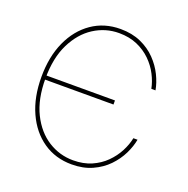

<svg xmlns="http://www.w3.org/2000/svg" viewBox="-132 -861 973 996"><g transform="rotate(20 354.5 -363.5)"><path d="M367.2 9.8Q277.8 9.8 209.7 -37.1Q141.6 -84 103.5 -168Q65.4 -252 65.4 -363.3Q65.4 -475.1 103.5 -559.1Q141.6 -643.1 209.7 -690.2Q277.8 -737.3 367.2 -737.3Q431.2 -737.3 480.2 -715.3Q529.3 -693.4 563.7 -657.7Q598.1 -622.1 618.4 -580.6Q638.7 -539.1 645.5 -500H622.6Q615.2 -537.6 595.7 -575.4Q576.2 -613.3 544.2 -644.8Q512.2 -676.3 468 -695.6Q423.8 -714.8 367.2 -714.8Q292.5 -714.8 229 -674.1Q165.5 -633.3 126.7 -554.9Q87.9 -476.6 87.9 -363.3Q87.9 -249 126.7 -170.9Q165.5 -92.8 229 -52.7Q292.5 -12.7 367.2 -12.7Q423.8 -12.7 468 -32Q512.2 -51.3 543.9 -83Q575.7 -114.7 595.5 -152.6Q615.2 -190.4 622.6 -227.5H645.5Q638.7 -189 618.4 -147.5Q598.1 -106 563.7 -70.3Q529.3 -34.7 480.2 -12.5Q431.2 9.8 367.2 9.8ZM78.1 -356.4V-378.9H465.8V-356.4Z"/></g></svg>

Font: Inter 18pt Thin
Style: Regular
Weight: 250
Designer: Rasmus Andersson
Foundry: rsms
Version: Version 4.001;git-66647c0bb